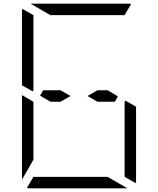

<svg xmlns="http://www.w3.org/2000/svg" viewBox="-20 -1020 856 1040"><path d="M99 -558V-959Q99 -968 101 -972L161 -938V-928V-892V-866V-735V-548V-531L157 -525ZM659 -475 717 -442V-41Q717 -32 715 -28L655 -62V-70V-82V-108V-134V-265V-450V-469ZM161 -265V-155L99 -47V-500V-505L161 -469V-452ZM253 -469 197 -502 214 -531H308L362 -500L308 -469ZM253 -938 146 -1000H408H676Q686 -1000 690 -998L655 -938H625H439H377ZM563 -62 670 0H408H140Q130 0 126 -2L161 -62H191H377H439ZM508 -531H563L619 -498L602 -469H508L454 -500Z"/></svg>

Font: DSEG14 Modern Mini
Style: Light
Weight: 300
Designer: Keshikan(Twitter:@keshinomi_88pro)
Version: Version 0.46